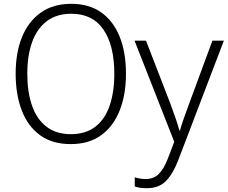

<svg xmlns="http://www.w3.org/2000/svg" viewBox="-20 -745 1196 1006"><path d="M640 -358Q640 -249 607 -166Q574 -83 510 -36.5Q446 10 351 10Q254 10 190 -36.5Q126 -83 94 -166.5Q62 -250 62 -359Q62 -468 95 -550Q128 -632 193 -678.5Q258 -725 354 -725Q446 -725 509.5 -680.5Q573 -636 606.5 -554Q640 -472 640 -358ZM123 -359Q123 -264 147.5 -192.5Q172 -121 223 -81.5Q274 -42 351 -42Q429 -42 479.5 -81Q530 -120 554.5 -191.5Q579 -263 579 -358Q579 -507 522 -590Q465 -673 354 -673Q276 -673 224.5 -633.5Q173 -594 148 -523.5Q123 -453 123 -359ZM685 -532H745L873 -201Q889 -157 901 -122.5Q913 -88 920 -61H923Q929 -84 941.5 -120Q954 -156 970 -199L1093 -532H1153L914 94Q887 165 850 203Q813 241 750 241Q731 241 715.5 239Q700 237 686 232V184Q699 188 712.5 190.5Q726 193 743 193Q785 193 811.5 167Q838 141 859 87L893 -2Z"/></svg>

Font: RS Noto Sans Light
Style: Regular
Weight: 300
Designer: Monotype Design Team
Foundry: Monotype Imaging Inc.
Version: Version 3.10